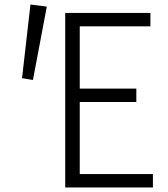

<svg xmlns="http://www.w3.org/2000/svg" viewBox="-20 -825 740 845"><path d="M77 -481 125 -473 186 -796 114 -805ZM267 -768V0H653V-59H331V-376H580V-435H331V-709H642V-768Z"/></svg>

Font: Kawkab Mono Light
Style: Regular
Weight: 300
Monospace: yes
Designer: Abdullah Arif
Foundry: Abdullah Arif
Version: Version 1.000;PS 000.500;hotconv 1.0.88;makeotf.lib2.5.64775